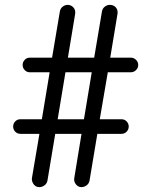

<svg xmlns="http://www.w3.org/2000/svg" viewBox="-20 -750 622 789"><path d="M433 -513H518Q530 -513 539 -504Q548 -495 548 -483Q548 -471 539 -462Q530 -453 518 -453H423L390 -260H479Q492 -260 500.5 -251Q509 -242 509 -230Q509 -218 500.5 -209Q492 -200 479 -200H380L348 -8Q346 4 336 11.5Q326 19 315 19Q301 19 292 7.5Q283 -4 285 -17L315 -200H207L175 -8Q173 4 163 11.5Q153 19 142 19Q127 19 118.5 7.5Q110 -4 111 -17L142 -200H64Q51 -200 42.5 -209Q34 -218 34 -230Q34 -242 42.5 -251Q51 -260 64 -260H152L184 -453H102Q90 -453 81.5 -462Q73 -471 73 -483Q73 -495 81.5 -504Q90 -513 102 -513H194L226 -703Q228 -715 237.5 -722.5Q247 -730 258 -730Q272 -730 281.5 -719.5Q291 -709 289 -694L259 -513H367L399 -703Q401 -715 410.5 -722.5Q420 -730 431 -730Q447 -730 456 -719.5Q465 -709 463 -694ZM217 -260H325L357 -453H249Z"/></svg>

Font: Kiwi Maru
Style: Regular
Weight: 400
Designer: Hiroki-Chan
Version: Version 1.100